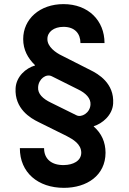

<svg xmlns="http://www.w3.org/2000/svg" viewBox="-20 -757 619 924"><path d="M483 -549.7C483 -658.4 404.8 -737.2 285.5 -737.2C171.9 -737.2 91.6 -665.8 91.6 -568.9C91.6 -517 114.3 -476.6 148.4 -443.5V-441.8C104.8 -429.3 58.2 -389.2 55 -332.4C49.4 -233.7 126.8 -188.2 165.1 -169.7L301.8 -101.9C330.6 -86.6 370.7 -64.6 371.1 -22C370.7 18.5 330.3 36.6 288.7 37.3C230.1 39.1 191.8 9.2 192.1 -44H75.6C75.3 73.2 162.6 147 287.6 147C398.1 147 487.6 87.4 487.9 -22C487.6 -73.2 468.8 -115.4 430.8 -148.4L431.8 -149.9C470.9 -161.9 521 -201.3 524.5 -258.5C530.5 -356.9 452.4 -401.3 415.1 -419.7L278.4 -489C248.2 -503.2 207.7 -532 208.1 -568.9C207.7 -603 239 -627.8 285.5 -627.8C340.9 -627.8 367.2 -594.5 367.2 -549.7ZM415.5 -253.6C413.4 -213.8 372.2 -189.6 347.7 -202.4L224.8 -263.1C186.1 -281.6 160.9 -305.8 163.4 -337.4C165.5 -377.1 202.1 -403.8 229.4 -389.9L355.1 -327.1C393.5 -308.9 417.6 -283.4 415.5 -253.6Z"/></svg>

Font: TID UI Semi Bold
Style: Regular
Weight: 600
Designer: The TID Project Authors
Foundry: Bakken & Bæck
Version: Version 1.001;hotconv 1.0.109;makeotfexe 2.5.65596